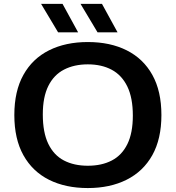

<svg xmlns="http://www.w3.org/2000/svg" viewBox="-20 -968 914 998"><path d="M436.5 9.5Q320.5 9.5 234.8 -33.5Q149 -76.5 101.8 -161Q54.5 -245.5 54.5 -370Q54.5 -494.5 101.8 -579Q149 -663.5 235 -706.5Q321 -749.5 436.5 -749.5Q553 -749.5 639 -706.2Q725 -663 772 -578.5Q819 -494 819 -370Q819 -246 771.8 -161.5Q724.5 -77 638.2 -33.8Q552 9.5 436.5 9.5ZM436.5 -106.5Q509 -106.5 561.5 -134Q614 -161.5 642.2 -219.2Q670.5 -277 670.5 -367Q670.5 -459.5 641.8 -518.5Q613 -577.5 560.5 -605.5Q508 -633.5 436.5 -633.5Q365.5 -633.5 312.8 -606.2Q260 -579 231.2 -521.2Q202.5 -463.5 202.5 -373Q202.5 -279.5 231 -220.5Q259.5 -161.5 312 -134Q364.5 -106.5 436.5 -106.5ZM487 -800 398.5 -948H510L591 -800ZM282 -800 193.5 -948H305L386 -800Z"/></svg>

Font: Encode Sans SC Expanded SemiBold
Style: Regular
Weight: 600
Width: 7
Designer: Multiple Designers
Foundry: Impallari Type
Version: Version 3.002